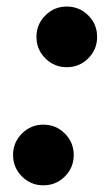

<svg xmlns="http://www.w3.org/2000/svg" viewBox="-20 -553 338 581"><path d="M182.1 -349.6Q144 -349.6 117.2 -376.5Q90.3 -403.3 90.3 -441.4Q90.3 -479.5 117.2 -506.3Q144 -533.2 182.1 -533.2Q220.2 -533.2 247.1 -506.3Q273.9 -479.5 273.9 -441.4Q273.9 -403.3 247.1 -376.5Q220.2 -349.6 182.1 -349.6ZM111.3 7.8Q73.2 7.8 46.4 -19Q19.5 -45.9 19.5 -84Q19.5 -122.1 46.4 -148.9Q73.2 -175.8 111.3 -175.8Q149.4 -175.8 176.3 -148.9Q203.1 -122.1 203.1 -84Q203.1 -45.9 176.3 -19Q149.4 7.8 111.3 7.8Z"/></svg>

Font: Reddit Sans ExtraBold
Style: Italic
Weight: 800
Italic angle: -11.25°
Designer: Stephen Hutchings
Version: Version 1.013